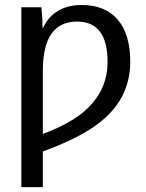

<svg xmlns="http://www.w3.org/2000/svg" viewBox="-20 -558 596 786"><path d="M513.2 -304.7Q513.2 -225.1 477.1 -158.2Q440.4 -91.8 364.7 -39.3Q289.1 13.2 155.3 62V208H67.4V-528.3H149.4Q151.9 -502.9 153.1 -481.7Q154.3 -460.4 154.3 -443.4H156.2Q177.7 -490.7 218.5 -514.2Q259.3 -537.6 314 -537.6Q410.2 -537.6 461.7 -477.8Q513.2 -418 513.2 -304.7ZM420.4 -304.7Q420.4 -469.7 295.4 -469.7Q225.6 -469.7 190.4 -419.7Q155.3 -369.6 155.3 -266.1V-9.8Q252.9 -46.4 309.6 -89.8Q420.4 -175.3 420.4 -304.7Z"/></svg>

Font: Arimo
Style: Regular
Weight: 400
Designer: Steve Matteson
Foundry: Monotype Imaging Inc.
Version: Version 1.33